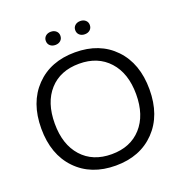

<svg xmlns="http://www.w3.org/2000/svg" viewBox="-158 -1044 1123 1189"><g transform="rotate(-20 403.5 -449.5)"><path d="M404 9Q242 9 144.5 -92Q47 -193 47 -364Q47 -535 144.5 -636Q242 -737 404 -737Q566 -737 663 -636Q760 -535 760 -364Q760 -193 662.5 -92Q565 9 404 9ZM404 -662Q279 -662 207.5 -582.5Q136 -503 136 -364Q136 -226 208 -146Q280 -66 404 -66Q528 -66 600 -146Q672 -226 672 -364Q672 -502 599.5 -582Q527 -662 404 -662ZM453 -865Q453 -884 466.5 -896Q480 -908 501 -908Q522 -908 535.5 -896Q549 -884 549 -865Q549 -845 535.5 -833Q522 -821 501 -821Q480 -821 466.5 -833Q453 -845 453 -865ZM259 -865Q259 -884 272.5 -896Q286 -908 307 -908Q328 -908 341.5 -896Q355 -884 355 -865Q355 -845 341.5 -833Q328 -821 307 -821Q286 -821 272.5 -833Q259 -845 259 -865Z"/></g></svg>

Font: Mona Sans
Style: Regular
Weight: 400
Designer: Deni Anggara
Foundry: GitHub
Version: Version 2.000;Glyphs 3.2.3 (3260)